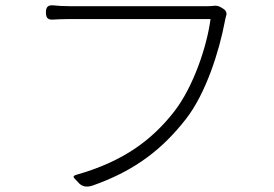

<svg xmlns="http://www.w3.org/2000/svg" viewBox="-20 -700 1020 715"><path d="M498 -629C617 -629 737 -629 764 -629C751 -529 701 -378 629 -285C547 -180 441 -99 264 -49C253 -46 252 -41 257 -36L270 -22L272 -20C284 -6 301 -1 325 -9C487 -66 587 -148 671 -255C747 -351 797 -512 817 -619C819 -628 820 -635 822 -641C826 -650 822 -661 812 -667L804 -672C795 -678 784 -680 773 -678C766 -677 759 -677 752 -677C713 -677 283 -677 238 -677C217 -677 197 -678 179 -680C159 -682 151 -674 151 -654C151 -635 157 -626 176 -627C194 -628 214 -629 237 -629C260 -629 378 -629 498 -629Z"/></svg>

Font: GenSenRounded2 TW L
Style: Regular
Weight: 300
Version: Version 2.100;PS 2.1;hotconv 16.6.51;makeotf.lib2.5.65220 DE